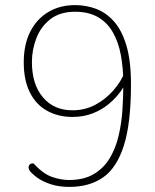

<svg xmlns="http://www.w3.org/2000/svg" viewBox="-20 -720 608 752"><path d="M252 12Q211 12 180 2Q149 -8 129 -22Q109 -36 98 -49Q92 -57 92 -64.5Q92 -72 97.5 -76.5Q103 -81 111 -80Q149 -39 184 -27Q219 -15 250 -15Q308 -15 347 -38Q386 -61 409.5 -100Q433 -139 444.5 -188Q456 -237 459.5 -289.5Q463 -342 463 -391Q463 -452 453.5 -503.5Q444 -555 422 -593.5Q400 -632 363.5 -653Q327 -674 274 -674Q215 -674 177.5 -645Q140 -616 122.5 -570.5Q105 -525 105 -477Q105 -390 148 -339Q191 -288 264 -288Q313 -288 354 -310Q395 -332 425 -367Q455 -402 470 -440L479 -412Q471 -388 452.5 -362Q434 -336 406.5 -313Q379 -290 343 -276Q307 -262 264 -262Q209 -262 165.5 -285.5Q122 -309 97.5 -357Q73 -405 73 -476Q73 -545 98 -595Q123 -645 168.5 -672.5Q214 -700 274 -700Q317 -700 356 -685.5Q395 -671 426 -636.5Q457 -602 475 -542Q493 -482 493 -390Q493 -237 465 -149.5Q437 -62 383.5 -25Q330 12 252 12Z"/></svg>

Font: Arima Thin Thin
Style: Regular
Weight: 250
Version: Version 1.100